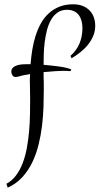

<svg xmlns="http://www.w3.org/2000/svg" viewBox="-20 -680 479 886"><path d="M305.2 -351.6Q297.9 -352.5 289.8 -352.8Q281.7 -353 274.4 -353Q255.4 -353 231.2 -351.3Q207 -349.6 181.2 -347.2Q181.2 -334.5 181.2 -328.6Q181.2 -322.8 181.4 -319.3Q181.6 -315.9 181.6 -313.5Q181.6 -311 181.9 -305.9Q182.1 -300.8 182.1 -291Q182.1 -281.2 182.1 -263.2Q182.1 -228.5 180.7 -186.5Q179.2 -144.5 174.1 -100.8Q168.9 -57.1 158.2 -13.4Q147.5 30.3 129.2 68.6Q110.8 106.9 83 137.5Q55.2 168 15.6 186L9.8 168Q35.6 154.3 54.2 129.2Q72.8 104 85 71.8Q97.2 39.6 104 2.2Q110.8 -35.2 114.3 -74.2Q117.7 -113.3 118.4 -151.9Q119.1 -190.4 119.1 -224.6L118.2 -280.8Q117.7 -293.9 117.7 -308.3Q117.7 -322.8 118.7 -338.4Q101.6 -335.4 86.4 -332.3Q71.3 -329.1 58.6 -325.2Q56.2 -324.7 52.2 -324.7Q42.5 -324.7 37.4 -332.5Q32.2 -340.3 32.2 -348.6Q32.2 -362.3 41.7 -369.6Q51.3 -377 64.5 -380.1Q77.6 -383.3 91.8 -383.5Q106 -383.8 115.7 -383.8H121.1Q123.5 -416.5 128.9 -449.7Q134.3 -482.9 143.8 -513.4Q153.3 -543.9 168 -570.8Q182.6 -597.7 203.9 -617.4Q225.1 -637.2 253.2 -648.7Q281.2 -660.2 318.4 -660.2Q343.3 -660.2 362.3 -652.3Q381.3 -644.5 394 -631.1Q406.7 -617.7 413.1 -599.6Q419.4 -581.5 419.4 -561.5Q419.4 -536.1 410.2 -514.2Q400.9 -492.2 385.7 -473.4Q370.6 -454.6 350.8 -439Q331.1 -423.3 310.1 -411.1L305.2 -422.4Q334 -447.8 347.2 -480.2Q360.4 -512.7 360.4 -550.8Q360.4 -567.4 356.4 -582.8Q352.5 -598.1 344.2 -609.6Q335.9 -621.1 322.3 -627.9Q308.6 -634.8 289.1 -634.8Q263.2 -634.8 245.1 -621.8Q227.1 -608.9 215.1 -587.6Q203.1 -566.4 196.3 -539.3Q189.5 -512.2 186 -483.9Q182.6 -455.6 181.9 -428.7Q181.2 -401.9 181.2 -380.9Q199.2 -379.4 217.8 -377.4Q236.3 -375.5 253.7 -373Q271 -370.6 285.4 -367.2Q299.8 -363.8 309.1 -359.4Z"/></svg>

Font: Montez
Style: Regular
Weight: 400
Designer: Astigmatic (AOETI)
Foundry: Astigmatic (AOETI)
Version: Version 1.000